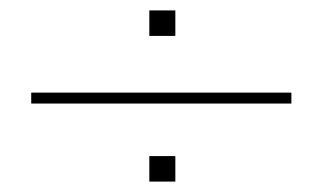

<svg xmlns="http://www.w3.org/2000/svg" viewBox="-20 -549 620 369"><path d="M540 -371V-350H40V-371ZM267 -249H317V-200H267ZM267 -529H317V-480H267Z"/></svg>

Font: Hepta Slab ExtraLight ExtraLight
Style: Regular
Weight: 250
Version: Version 1.102